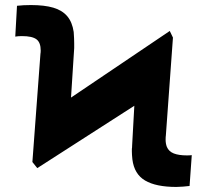

<svg xmlns="http://www.w3.org/2000/svg" viewBox="-20 -737 824 767"><path d="M109.4 -89.8 141.6 -522.5Q142.6 -527.3 142.6 -535.2Q142.6 -567.4 125.5 -580.1Q108.4 -592.8 67.4 -592.8Q52.7 -592.8 41 -590.8L47.9 -713.9Q57.6 -715.3 74.5 -716.1Q91.3 -716.8 103.5 -716.8Q157.7 -716.8 193.1 -706.3Q228.5 -695.8 248.5 -672.4Q268.6 -648.9 274.4 -609.4Q276.4 -582 276.4 -563.5V-544.9L263.7 -347.2L658.2 -613.3L670.9 -586.9L642.6 -196.3Q641.6 -190.4 641.6 -178.7Q641.6 -163.6 646.5 -150.4Q654.3 -131.8 674.3 -124Q694.3 -116.2 726.6 -116.2Q739.3 -116.2 746.1 -117.2L737.3 5.9Q728 7.3 711.2 8.5Q694.3 9.8 684.6 9.8Q603 9.8 559.6 -15.9Q516.1 -41.5 508.8 -100.6Q506.8 -120.1 506.8 -130.9V-142.6Q507.8 -146.5 507.8 -155.3L516.6 -314.5L128.9 -65.4Z"/></svg>

Font: Pretendard Std Black
Style: Regular
Weight: 900
Designer: Base glyphs from Inter by Rasmus Andersson; Hangeul glyphs from Noto Sans CJK(Source Han Sans) by Jang Soo-young and Kan
Foundry: Kil Hyung-jin
Version: Version 1.309